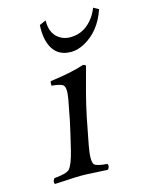

<svg xmlns="http://www.w3.org/2000/svg" viewBox="-100 -694 579 761"><g transform="rotate(-15 189.0 -313.0)"><path d="M162.1 -630.9Q160.6 -569.8 205.6 -548.3Q221.7 -541 240.2 -541Q299.8 -541 337.9 -594.7Q349.6 -611.8 356.9 -630.9L378.4 -619.1Q350.1 -535.2 283.2 -499Q254.4 -483.9 228.5 -483.9Q158.2 -483.9 139.6 -557.1Q133.3 -585 135.3 -619.1ZM199.2 -108.9Q187 -43.5 199.7 -30.3Q210.4 -21 252 -18.1Q257.8 -6.3 247.1 4.9Q227.5 4.4 197.8 2.4Q163.1 0 140.1 0Q116.7 0 79.1 2.4Q47.9 4.4 29.8 4.9Q23.9 -6.8 34.7 -18.1Q83.5 -22 96.7 -34.7Q111.8 -50.8 126 -108.9Q142.1 -175.3 151.9 -220.7Q157.7 -248.5 168.5 -307.1Q176.8 -354.5 163.1 -364.3Q152.3 -371.6 117.7 -375Q116.7 -387.2 119.6 -393.1Q209.5 -404.8 258.8 -421.9Q270 -420.9 270 -415Q269.5 -413.6 242.2 -311.5Q231.4 -270.5 220.7 -219.7Q215.3 -193.4 199.2 -108.9Z"/></g></svg>

Font: Linux Libertine Display Slanted O
Style: Slanted
Weight: 400
Designer: Philipp H. Poll
Foundry: Philipp H. Poll
Version: Version 5.0.9